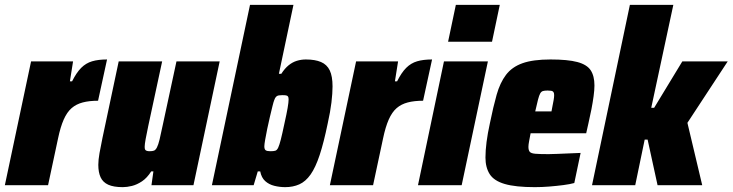

<svg xmlns="http://www.w3.org/2000/svg" viewBox="-32 -763 3018 791"><path d="M-12 0 96 -510H269L256 -428H265Q283 -464 302.5 -483.5Q322 -503 347.5 -510.5Q373 -518 409 -518L372 -348Q336 -348 309 -341Q282 -334 263 -317.5Q244 -301 230.5 -270.5Q217 -240 207 -192L166 0Z M474 8Q436 8 414 -2Q392 -12 382.5 -32.5Q373 -53 373 -84Q373 -104 378 -132.5Q383 -161 390 -194L457 -510H636L579 -245Q572 -212 568 -190Q564 -168 564 -158Q564 -150 566 -146.5Q568 -143 573 -141.5Q578 -140 584 -140Q596 -140 602.5 -142.5Q609 -145 614.5 -155.5Q620 -166 625.5 -188.5Q631 -211 639 -250L695 -510H873L765 0H592L600 -57H591Q574 -30 553 -16Q532 -2 511.5 3Q491 8 474 8Z M1143 8Q1120 8 1098 2.5Q1076 -3 1060.5 -17Q1045 -31 1040 -57H1030L1013 0H841L998 -743H1177L1117 -459H1127Q1141 -481 1157 -494Q1173 -507 1191 -512.5Q1209 -518 1228 -518Q1266 -518 1290.5 -507.5Q1315 -497 1326.5 -473Q1338 -449 1338 -407Q1338 -379 1333.5 -341Q1329 -303 1318 -254Q1302 -176 1285 -124.5Q1268 -73 1247.5 -44Q1227 -15 1201 -3.5Q1175 8 1143 8ZM1082 -140Q1095 -140 1102 -142Q1109 -144 1114 -154.5Q1119 -165 1125 -188.5Q1131 -212 1140 -255Q1149 -295 1153 -318.5Q1157 -342 1157 -353Q1157 -362 1154.5 -365.5Q1152 -369 1146.5 -370Q1141 -371 1131 -371Q1123 -371 1116.5 -370Q1110 -369 1105.5 -364.5Q1101 -360 1098 -351Q1095 -344 1090.5 -325.5Q1086 -307 1080 -282Q1074 -257 1069 -232.5Q1064 -208 1060.5 -188Q1057 -168 1057 -160Q1057 -148 1062.5 -144Q1068 -140 1082 -140Z M1327 0 1435 -510H1608L1595 -428H1604Q1622 -464 1641.5 -483.5Q1661 -503 1686.5 -510.5Q1712 -518 1748 -518L1711 -348Q1675 -348 1648 -341Q1621 -334 1602 -317.5Q1583 -301 1569.5 -270.5Q1556 -240 1546 -192L1505 0Z M1814 -591 1846 -743H2027L1995 -591ZM1690 0 1797 -510H1978L1870 0Z M2171 8Q2092 8 2047.5 -5Q2003 -18 1985.5 -45.5Q1968 -73 1968 -114Q1968 -143 1972.5 -178Q1977 -213 1986 -254Q2000 -323 2014 -372.5Q2028 -422 2052.5 -454.5Q2077 -487 2120.5 -502.5Q2164 -518 2236 -518Q2307 -518 2346.5 -507.5Q2386 -497 2401.5 -473.5Q2417 -450 2417 -411Q2417 -392 2413.5 -366.5Q2410 -341 2404.5 -312.5Q2399 -284 2392 -254L2383 -214H2154Q2151 -198 2148 -182.5Q2145 -167 2145 -158Q2145 -144 2150.5 -137.5Q2156 -131 2174 -129.5Q2192 -128 2228 -128Q2241 -128 2263.5 -129Q2286 -130 2311.5 -131Q2337 -132 2360 -133L2334 -9Q2316 -4 2289 -0.5Q2262 3 2231.5 5.5Q2201 8 2171 8ZM2173 -304H2240L2243 -320Q2247 -340 2249 -351.5Q2251 -363 2251 -371Q2251 -380 2248 -384Q2245 -388 2239 -389Q2233 -390 2224 -390Q2212 -390 2205 -388Q2198 -386 2193.5 -378Q2189 -370 2184.5 -352.5Q2180 -335 2173 -304Z M2407 0 2563 -743H2742L2651 -319H2663L2779 -510H2966L2800 -257L2861 0H2677L2636 -188H2624L2585 0Z"/></svg>

Font: Saira SemiCondensed Black
Style: Italic
Weight: 900
Width: 4
Italic angle: -12°
Designer: Hector Gatti with collaboration of the Omnibus-Type team
Foundry: Omnibus-Type
Version: Version 1.101